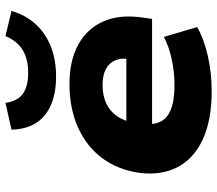

<svg xmlns="http://www.w3.org/2000/svg" viewBox="-66 -717 794 702"><g transform="rotate(-90 331.0 -366.0)"><path d="M349 11Q242 11 171.5 -22Q101 -55 70.5 -114.5Q40 -174 50 -253Q61 -332 104 -389.5Q147 -447 216.5 -478Q286 -509 375 -509Q460 -509 518.5 -477Q577 -445 603.5 -385.5Q630 -326 618 -243L613 -207H200L215 -301H485L466 -285Q471 -319 461.5 -341.5Q452 -364 429.5 -376Q407 -388 371 -388Q332 -388 303 -374Q274 -360 256.5 -334Q239 -308 233 -272L230 -253Q224 -211 234.5 -182.5Q245 -154 278.5 -139.5Q312 -125 371 -125Q420 -125 467 -135.5Q514 -146 547 -164L583 -42Q539 -17 477 -3Q415 11 349 11ZM402 -558Q340 -558 296.5 -577.5Q253 -597 231 -633.5Q209 -670 208 -721L306 -743Q312 -699 339 -679.5Q366 -660 416 -660Q466 -660 499 -680Q532 -700 550 -743L642 -721Q627 -669 593.5 -632.5Q560 -596 511.5 -577Q463 -558 402 -558Z"/></g></svg>

Font: Nunito Sans 10pt SemiExpanded Black
Style: Italic
Weight: 900
Width: 6
Italic angle: -9°
Designer: Vernon Adams
Foundry: Vernon Adams
Version: Version 3.101;gftools[0.9.27]